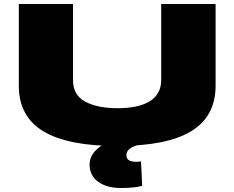

<svg xmlns="http://www.w3.org/2000/svg" viewBox="-20 -720 1172 960"><path d="M74 -292V-700H345V-320Q345 -244 406.5 -211.5Q468 -179 568 -179Q674 -179 730 -214.5Q786 -250 786 -320V-700H1058V-292Q1058 -138 936 -64Q814 10 566 10Q318 10 196 -64Q74 -138 74 -292ZM584 220Q514 220 471 189Q428 158 428 103Q428 71 446.5 46Q465 21 492.5 5.5Q520 -10 547 -16L689 0Q649 9 630.5 22.5Q612 36 612 55Q612 74 625 81.5Q638 89 661 89Q668 89 674 88.5Q680 88 685 87L691 209Q654 220 584 220Z"/></svg>

Font: Georama Extra Expanded ExtraBold
Style: Regular
Weight: 800
Width: 8
Designer: Jean-Baptiste Levee
Foundry: Production Type
Version: Version 1.000